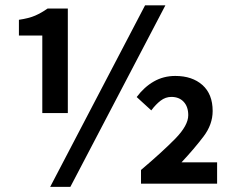

<svg xmlns="http://www.w3.org/2000/svg" viewBox="-20 -706 900 738"><path d="M142.6 -271.5V-569.3H52.7V-629.9Q91.8 -635.7 115.2 -646Q138.7 -656.2 163.1 -673.3H240.7V-271.5ZM172.9 12.2 537.6 -685.5H615.7L250.5 12.2ZM522 0V-52.7Q604.5 -122.6 654.1 -173.3Q703.6 -224.1 703.6 -263.2Q703.6 -295.9 686 -314.7Q668.5 -333.5 638.7 -333.5Q616.2 -333.5 597.4 -319.1Q578.6 -304.7 561.5 -281.7L505.4 -333Q534.2 -371.6 571.3 -392.8Q608.4 -414.1 653.8 -414.1Q718.8 -414.1 758.1 -379.2Q797.4 -344.2 797.4 -279.3Q797.4 -227.5 762.2 -181.2Q727.1 -134.8 677.7 -82H814.5V0Z"/></svg>

Font: Akatab ExtraBold
Style: Regular
Weight: 800
Designer: SIL International
Foundry: SIL International
Version: Version 3.000